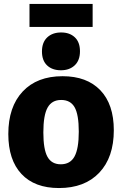

<svg xmlns="http://www.w3.org/2000/svg" viewBox="-20 -936 617 970"><path d="M555 -278Q555 -141 481.5 -63.5Q408 14 278 14Q155 14 88.5 -57Q22 -128 22 -259Q22 -396 94.5 -473.5Q167 -551 296 -551Q419 -551 487 -480Q555 -409 555 -278ZM199 -267Q199 -181 220 -143.5Q241 -106 287 -106Q335 -106 356.5 -145.5Q378 -185 378 -271Q378 -357 357 -394Q336 -431 289 -431Q242 -431 220.5 -392.5Q199 -354 199 -267ZM129 -916H448V-800H129ZM192 -676Q192 -722 218.5 -747Q245 -772 289 -772Q332 -772 358 -747.5Q384 -723 384 -677Q384 -631 357.5 -606Q331 -581 288 -581Q244 -581 218 -605.5Q192 -630 192 -676Z"/></svg>

Font: Bitter Pro ExtraBold
Style: Regular
Weight: 800
Designer: Sol Matas, and Bitter project Authors
Foundry: Sol Matas
Version: Version 1.010